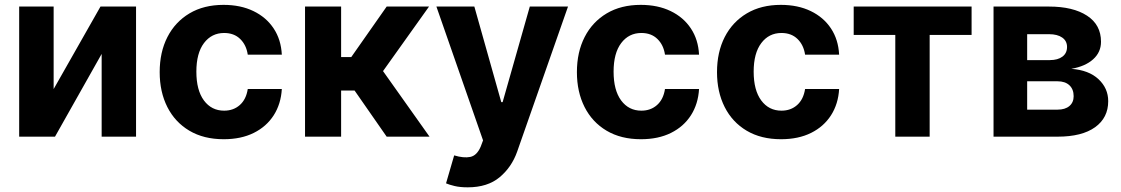

<svg xmlns="http://www.w3.org/2000/svg" viewBox="-20 -573 4702 805"><path d="M204.9 -199.6 401.3 -545.5H550.4V0H406.2V-346.9L210.6 0H60.4V-545.5H204.9Z M918 10.7Q834.2 10.7 774 -25Q713.8 -60.7 681.6 -124.3Q649.5 -187.9 649.5 -270.6Q649.5 -354.4 682 -417.8Q714.5 -481.2 774.5 -516.9Q834.5 -552.6 917.3 -552.6Q988.6 -552.6 1042.4 -526.6Q1096.2 -500.7 1127.3 -453.8Q1158.4 -407 1161.6 -343.8H1018.8Q1012.8 -384.6 987 -409.6Q961.3 -434.7 919.7 -434.7Q867.2 -434.7 835.2 -392.4Q803.3 -350.1 803.3 -272.7Q803.3 -194.6 835 -151.8Q866.8 -109 919.7 -109Q958.8 -109 985.4 -132.6Q1012.1 -156.2 1018.8 -199.9H1161.6Q1158 -137.4 1127.7 -89.8Q1097.3 -42.3 1044 -15.8Q990.8 10.7 918 10.7Z M1258.9 0V-545.5H1410.2V-333.8H1452.8L1601.2 -545.5H1778.8L1585.9 -274.9L1780.9 0H1601.2L1466.6 -193.5H1410.2V0Z M1941.1 212.4Q1908.7 212.4 1885.8 206.9Q1862.9 201.3 1850.1 195.7L1884.2 78.5Q1924.4 90.6 1951.9 84.9Q1979.4 79.2 1995.4 41.9L2005.3 15.6L1809.7 -545.5H1968.8L2081.7 -144.9H2087.4L2201.3 -545.5H2361.5L2148.4 62.5Q2125.4 127.8 2074.8 170.1Q2024.1 212.4 1941.1 212.4Z M2667.3 10.7Q2583.5 10.7 2523.3 -25Q2463.1 -60.7 2430.9 -124.3Q2398.8 -187.9 2398.8 -270.6Q2398.8 -354.4 2431.3 -417.8Q2463.8 -481.2 2523.8 -516.9Q2583.8 -552.6 2666.5 -552.6Q2737.9 -552.6 2791.7 -526.6Q2845.5 -500.7 2876.6 -453.8Q2907.7 -407 2910.9 -343.8H2768.1Q2762.1 -384.6 2736.3 -409.6Q2710.6 -434.7 2669 -434.7Q2616.5 -434.7 2584.5 -392.4Q2552.6 -350.1 2552.6 -272.7Q2552.6 -194.6 2584.3 -151.8Q2616.1 -109 2669 -109Q2708.1 -109 2734.7 -132.6Q2761.4 -156.2 2768.1 -199.9H2910.9Q2907.3 -137.4 2877 -89.8Q2846.6 -42.3 2793.3 -15.8Q2740.1 10.7 2667.3 10.7Z M3254.6 10.7Q3170.8 10.7 3110.6 -25Q3050.4 -60.7 3018.3 -124.3Q2986.2 -187.9 2986.2 -270.6Q2986.2 -354.4 3018.6 -417.8Q3051.1 -481.2 3111.2 -516.9Q3171.2 -552.6 3253.9 -552.6Q3325.3 -552.6 3379.1 -526.6Q3432.9 -500.7 3464 -453.8Q3495 -407 3498.2 -343.8H3355.5Q3349.4 -384.6 3323.7 -409.6Q3297.9 -434.7 3256.4 -434.7Q3203.8 -434.7 3171.9 -392.4Q3139.9 -350.1 3139.9 -272.7Q3139.9 -194.6 3171.7 -151.8Q3203.5 -109 3256.4 -109Q3295.5 -109 3322.1 -132.6Q3348.7 -156.2 3355.5 -199.9H3498.2Q3494.7 -137.4 3464.3 -89.8Q3433.9 -42.3 3380.7 -15.8Q3327.4 10.7 3254.6 10.7Z M3559.3 -426.5V-545.5H4053.6V-426.5H3877.8V0H3733.7V-426.5Z M4145.6 0V-545.5H4378.2Q4479 -545.5 4537.6 -507.3Q4596.2 -469.1 4596.2 -398.1Q4596.2 -354 4563.2 -324.4Q4530.2 -294.7 4471.6 -284.4Q4545.1 -279.1 4585.8 -240.9Q4626.4 -202.8 4626.4 -148.8Q4626.4 -79.2 4571.4 -39.6Q4516.3 0 4414.1 0ZM4286.6 -113.3H4414.1Q4445.7 -113.3 4463.6 -128.4Q4481.5 -143.5 4481.5 -169.7Q4481.5 -198.9 4463.6 -215.6Q4445.7 -232.2 4414.1 -232.2H4286.6ZM4286.6 -321H4381.4Q4415.1 -321 4434.5 -335.6Q4453.8 -350.1 4453.8 -376.1Q4453.8 -401.3 4433.6 -415.5Q4413.4 -429.7 4378.2 -429.7H4286.6Z"/></svg>

Font: Inter UI
Style: Bold
Weight: 700
Designer: Rasmus Andersson
Foundry: rsms
Version: 3.2;8d6f07862